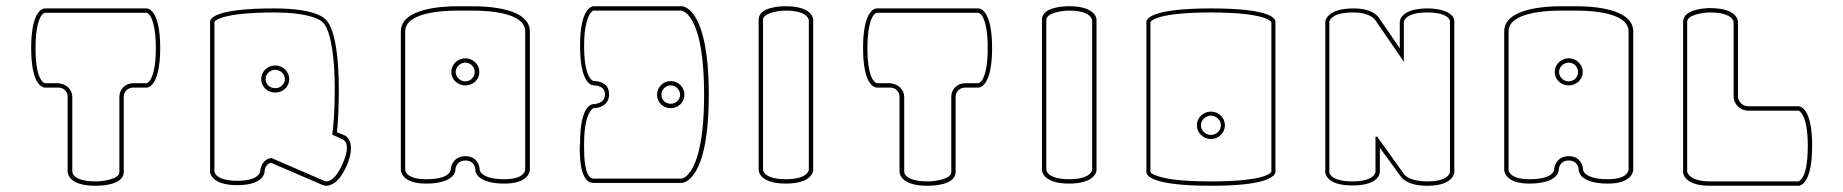

<svg xmlns="http://www.w3.org/2000/svg" viewBox="-20 -552 5914 616"><path d="M112 -501C119 -511 124 -511 124 -511H450C451 -511 456 -510 462 -501C470 -488 480 -459 480 -398C480 -336 470 -308 462 -295C455 -285 450 -285 450 -285H407C383 -285 363 -266 363 -242V0C363 23 310 30 287 30C245 30 226 20 218 12C212 5 212 0 212 0V-241C212 -264 193 -283 170 -284V-285H147H124C119 -287 94 -297 94 -398C94 -460 104 -488 112 -501ZM197 -242V0C197 1 198 12 208 22C223 37 250 44 287 44H288C300 44 377 43 377 0V-242C377 -258 391 -271 407 -271H450C456 -271 494 -277 494 -398C494 -519 456 -525 450 -525H124C118 -525 80 -519 80 -398C80 -277 118 -271 124 -271H168C184 -271 197 -258 197 -242Z M894 -298C894 -282 880 -269 863 -269C846 -269 832 -282 832 -298C832 -314 846 -328 863 -328C880 -328 894 -314 894 -298ZM908 -298C908 -322 888 -342 863 -342C838 -342 818 -322 818 -298C818 -274 838 -255 863 -255C888 -255 908 -274 908 -298ZM1022 29C965 4 908 -20 851 -45C823 -42 815 -14 815 -2C814 3 807 28 741 28C700 28 682 18 674 10C668 3 668 -2 668 -2V-482C670 -486 694 -512 860 -512C936 -512 977 -501 997 -492C1017 -483 1014 -480 1019 -477C1026 -469 1054 -427 1054 -263C1054 -204 1051 -159 1046 -120C1058 -115 1069 -109 1081 -104C1082 -103 1093 -98 1093 -77C1093 -65 1089 -49 1079 -26C1057 24 1036 30 1027 30C1024 30 1022 29 1022 29ZM1103 -96C1098 -111 1089 -116 1087 -117L1061 -128C1065 -164 1067 -209 1067 -263C1067 -439 1035 -479 1028 -486C1023 -493 994 -525 860 -525C667 -525 654 -492 654 -482V-2C654 1 656 42 741 42C827 42 829 1 829 -2C829 -3 829 -24 849 -30L1016 42C1017 42 1021 44 1027 44C1032 44 1037 43 1043 40C1062 32 1078 12 1092 -20C1102 -42 1106 -61 1106 -77C1106 -84 1105 -90 1103 -96Z M1503 -321C1503 -305 1490 -291 1473 -291C1456 -291 1442 -305 1442 -321C1442 -337 1456 -351 1473 -351C1490 -351 1503 -337 1503 -321ZM1518 -321C1518 -345 1498 -365 1473 -365C1448 -365 1428 -345 1428 -321C1428 -297 1448 -278 1473 -278C1498 -278 1518 -297 1518 -321ZM1665 -451V-7C1664 -1 1658 23 1598 23C1554 23 1535 13 1526 5C1519 -2 1519 -7 1519 -7C1519 -22 1509 -51 1473 -51C1438 -51 1426 -22 1426 -7C1425 -2 1419 23 1347 23C1280 23 1280 -7 1280 -7V-451C1280 -514 1406 -518 1451 -518H1472H1473H1494C1539 -518 1665 -514 1665 -451ZM1473 -532H1450C1397 -532 1266 -525 1266 -451V-7C1266 -4 1268 37 1347 37C1386 37 1416 29 1431 14C1441 4 1441 -6 1441 -7C1441 -8 1442 -37 1473 -37C1501 -37 1505 -14 1505 -7C1505 -6 1505 4 1515 14C1530 29 1559 37 1598 37C1674 37 1679 0 1680 -6V-451C1680 -525 1549 -532 1496 -532Z M2162 -248C2162 -232 2148 -219 2132 -219C2115 -219 2102 -232 2102 -248C2102 -264 2115 -278 2132 -278C2148 -278 2162 -264 2162 -248ZM2176 -248C2176 -272 2156 -292 2132 -292C2107 -292 2088 -272 2088 -248C2088 -224 2107 -205 2132 -205C2156 -205 2176 -224 2176 -248ZM2239 -248C2239 -100 2216 -33 2196 -3C2180 21 2166 21 2166 21H1884C1855 21 1854 -53 1854 -77V-92C1854 -154 1865 -181 1873 -194C1880 -204 1884 -205 1884 -205C1901 -205 1934 -213 1934 -249C1934 -261 1931 -272 1923 -279C1910 -291 1891 -292 1886 -292H1885H1884C1879 -294 1854 -305 1854 -405C1854 -467 1865 -495 1873 -508C1880 -518 1884 -518 1884 -518H2166C2181 -515 2239 -486 2239 -248ZM1884 35H2166C2172 35 2254 30 2254 -248C2254 -526 2173 -532 2167 -532H1885C1879 -532 1841 -526 1841 -405C1841 -284 1878 -278 1885 -278H1886C1890 -278 1904 -277 1913 -269C1918 -264 1921 -258 1921 -249C1921 -219 1886 -218 1884 -218C1878 -218 1841 -213 1841 -92C1841 -91 1840 -84 1840 -76C1840 -45 1842 35 1884 35Z M2568 -500C2574 -493 2575 -488 2575 -488V-7C2574 -2 2567 23 2501 23C2460 23 2442 13 2434 5C2428 -2 2428 -7 2428 -7V-488C2428 -511 2479 -518 2501 -518C2542 -518 2560 -508 2568 -500ZM2589 -6V-7V-489C2589 -492 2586 -532 2501 -532H2500C2489 -532 2414 -531 2414 -489V-7C2414 -4 2416 37 2501 37C2583 37 2589 -1 2589 -6Z M2781 -501C2788 -511 2793 -511 2793 -511H3119C3120 -511 3125 -510 3131 -501C3139 -488 3149 -459 3149 -398C3149 -336 3139 -308 3131 -295C3124 -285 3119 -285 3119 -285H3076C3052 -285 3032 -266 3032 -242V0C3032 23 2979 30 2956 30C2914 30 2895 20 2887 12C2881 5 2881 0 2881 0V-241C2881 -264 2862 -283 2839 -284V-285H2816H2793C2788 -287 2763 -297 2763 -398C2763 -460 2773 -488 2781 -501ZM2866 -242V0C2866 1 2867 12 2877 22C2892 37 2919 44 2956 44H2957C2969 44 3046 43 3046 0V-242C3046 -258 3060 -271 3076 -271H3119C3125 -271 3163 -277 3163 -398C3163 -519 3125 -525 3119 -525H2793C2787 -525 2749 -519 2749 -398C2749 -277 2787 -271 2793 -271H2837C2853 -271 2866 -258 2866 -242Z M3477 -500C3483 -493 3484 -488 3484 -488V-7C3483 -2 3476 23 3410 23C3369 23 3351 13 3343 5C3337 -2 3337 -7 3337 -7V-488C3337 -511 3388 -518 3410 -518C3451 -518 3469 -508 3477 -500ZM3498 -6V-7V-489C3498 -492 3495 -532 3410 -532H3409C3398 -532 3323 -531 3323 -489V-7C3323 -4 3325 37 3410 37C3492 37 3498 -1 3498 -6Z M3897 -150C3897 -133 3882 -119 3865 -119C3848 -119 3833 -133 3833 -150C3833 -167 3848 -181 3865 -181C3882 -181 3897 -167 3897 -150ZM3910 -150C3910 -174 3890 -194 3865 -194C3840 -194 3820 -174 3820 -150C3820 -126 3840 -106 3865 -106C3890 -106 3910 -126 3910 -150ZM4059 -1C4058 2 4041 30 3865 30C3759 30 3711 20 3689 11C3678 7 3673 4 3671 0V-1V-481C3672 -484 3690 -512 3865 -512C4038 -512 4057 -484 4059 -481ZM4066 11C4071 6 4072 2 4072 0V-482C4072 -492 4059 -525 3865 -525C3667 -525 3658 -489 3658 -482V0C3658 10 3671 44 3865 44C4012 44 4053 24 4066 11Z M4321 -512C4378 -512 4392 -488 4392 -488C4423 -443 4453 -399 4484 -354V-482C4485 -487 4492 -512 4559 -512C4601 -512 4620 -502 4627 -494C4631 -490 4632 -486 4632 -484V0C4631 5 4625 30 4559 30C4502 30 4486 9 4485 7L4398 -114H4396C4395 -112 4394 -112 4393 -114V0C4392 5 4385 30 4318 30C4277 30 4259 20 4251 12C4244 5 4245 0 4245 0V-482C4246 -488 4255 -512 4321 -512ZM4560 -525C4474 -525 4471 -485 4471 -482V-397L4404 -495C4402 -498 4384 -525 4323 -525C4238 -525 4232 -486 4232 -482V0C4232 3 4234 43 4319 43C4405 43 4407 3 4407 0V-78C4429 -47 4452 -17 4474 14C4478 20 4497 44 4559 44C4642 44 4646 4 4646 0V-483C4646 -513 4600 -525 4560 -525Z M5043 -321C5043 -305 5030 -291 5013 -291C4996 -291 4982 -305 4982 -321C4982 -337 4996 -351 5013 -351C5030 -351 5043 -337 5043 -321ZM5058 -321C5058 -345 5038 -365 5013 -365C4988 -365 4968 -345 4968 -321C4968 -297 4988 -278 5013 -278C5038 -278 5058 -297 5058 -321ZM5205 -451V-7C5204 -1 5198 23 5138 23C5094 23 5075 13 5066 5C5059 -2 5059 -7 5059 -7C5059 -22 5049 -51 5013 -51C4978 -51 4966 -22 4966 -7C4965 -2 4959 23 4887 23C4820 23 4820 -7 4820 -7V-451C4820 -514 4946 -518 4991 -518H5012H5013H5034C5079 -518 5205 -514 5205 -451ZM5013 -532H4990C4937 -532 4806 -525 4806 -451V-7C4806 -4 4808 37 4887 37C4926 37 4956 29 4971 14C4981 4 4981 -6 4981 -7C4981 -8 4982 -37 5013 -37C5041 -37 5045 -14 5045 -7C5045 -6 5045 4 5055 14C5070 29 5099 37 5138 37C5214 37 5219 0 5220 -6V-451C5220 -525 5089 -532 5036 -532Z M5535 -494C5542 -487 5542 -482 5542 -482V-243C5542 -218 5563 -197 5589 -197H5750C5753 -196 5780 -185 5780 -84C5780 -22 5771 6 5762 19C5755 29 5750 30 5750 30H5467C5426 30 5408 19 5400 11C5394 4 5393 0 5393 0V-482C5393 -505 5445 -512 5467 -512C5508 -512 5527 -502 5535 -494ZM5794 -84C5794 -194 5763 -209 5752 -211H5589C5571 -211 5556 -226 5556 -243V-482C5556 -485 5554 -526 5467 -526H5466C5455 -526 5380 -524 5380 -482V0C5380 3 5382 44 5467 44H5750C5756 44 5794 38 5794 -84Z"/></svg>

Font: Platiipus Light
Style: Light
Weight: 400
Version: Version 001.000